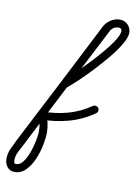

<svg xmlns="http://www.w3.org/2000/svg" viewBox="-223 -622 707 999"><g transform="rotate(10 130.0 -123.0)"><path d="M88 -169Q83 -175 83.5 -184Q84 -193 91 -198Q107 -211 137 -239.5Q167 -268 202.5 -305Q238 -342 270.5 -380Q303 -418 324 -450.5Q345 -483 346 -502Q346 -519 329 -519Q299 -519 285 -491Q200 -327 116 -163Q32 1 -52 166Q-63 186 -74.5 209Q-86 232 -86 255Q-86 261 -84 267Q-82 273 -74 273Q-53 273 -36.5 250Q-20 227 -8.5 194.5Q3 162 8.5 131Q14 100 14 84Q14 67 10.5 47Q7 27 -3 13Q-10 4 -3 -8Q3 -20 14 -20Q82 -20 146.5 -37.5Q211 -55 267 -94Q267 -94 267 -94Q267 -94 267 -94Q274 -99 282.5 -97.5Q291 -96 296 -89Q301 -82 299.5 -73.5Q298 -65 291 -60Q230 -17 159 2.5Q88 22 14 22Q8 22 9 15Q10 8 14 1Q18 -6 23 -11Q28 -16 31 -11Q45 9 50.5 34.5Q56 60 56 84Q56 110 48.5 149Q41 188 25 226Q9 264 -16 289.5Q-41 315 -74 315Q-100 315 -114 297Q-128 279 -128 255Q-128 226 -115.5 199Q-103 172 -90 146Q-5 -18 79 -182Q163 -346 247 -511Q259 -533 281 -547Q303 -561 329 -561Q354 -561 371 -543.5Q388 -526 388 -501Q387 -476 365.5 -439.5Q344 -403 310.5 -362.5Q277 -322 240 -282.5Q203 -243 170 -212Q137 -181 118 -166Q111 -160 102.5 -161Q94 -162 88 -169Z"/></g></svg>

Font: FRB American Cursive Medium
Style: Italic
Weight: 500
Italic angle: -25°
Version: Version 2.0;Modular Font Editor K font №1